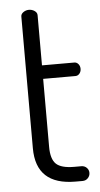

<svg xmlns="http://www.w3.org/2000/svg" viewBox="-52 -731 400 765"><g transform="rotate(-5 148.5 -349.0)"><path d="M61 -147V-674Q61 -684 71 -691Q81 -698 93 -698Q106 -698 116 -691Q126 -684 126 -674V-473H255Q265 -473 271.5 -465Q278 -457 278 -446Q278 -435 271.5 -427Q265 -419 255 -419H126V-147Q126 -98 146.5 -78.5Q167 -59 219 -59H247Q260 -59 268.5 -50.5Q277 -42 277 -30Q277 -18 268.5 -9Q260 0 247 0H219Q61 0 61 -147Z"/></g></svg>

Font: Terminal Dosis
Style: Regular
Weight: 400
Designer: Edgar Tolentino, Pablo Impallari, Igino Marini
Foundry: Edgar Tolentino, Pablo Impallari, Igino Marini
Version: Version 1.007